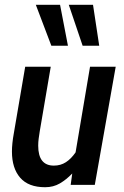

<svg xmlns="http://www.w3.org/2000/svg" viewBox="-20 -774 521 804"><path d="M169 10Q99 10 64.5 -29.8Q30 -69.5 30 -139.5Q30 -156 32 -175.2Q34 -194.5 37.5 -213.5L85.5 -494.5H192.5L146.5 -224.5Q144 -209 142 -194Q140 -179 140 -164Q140 -80.5 205.5 -80.5Q234 -80.5 256 -94.8Q278 -109 296.5 -136L357 -494.5H464.5L377 0H276L282.5 -47.5Q258 -22 230.8 -6Q203.5 10 169 10ZM395.5 -582.5H326L268 -754H369.5ZM264.5 -582.5H195L130 -754H231.5Z"/></svg>

Font: Cabin Condensed SemiBold
Style: Italic
Weight: 600
Width: 3
Italic angle: -10°
Designer: Pablo Impallari
Foundry: Pablo Impallari. http://www.impallari.com Igino Marini. http://www.ikern.com
Version: Version 3.001; ttfautohint (v1.8.3)